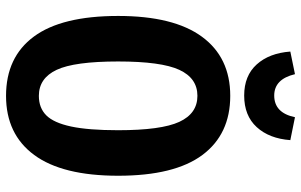

<svg xmlns="http://www.w3.org/2000/svg" viewBox="-196 -760 973 620"><g transform="rotate(90 290.0 -450.5)"><path d="M548 -346Q548 -166 481 -75Q414 16 290 16Q165 16 98.5 -74Q32 -164 32 -346Q32 -525 99 -616.5Q166 -708 290 -708Q414 -708 481 -618Q548 -528 548 -346ZM179 -346Q179 -205 206 -147.5Q233 -90 290 -90Q329 -90 353 -114Q377 -138 389 -194Q401 -250 401 -346Q401 -485 374 -543.5Q347 -602 290 -602Q233 -602 206 -543.5Q179 -485 179 -346ZM147 -902 220 -917Q236 -850 289 -850Q345 -850 359 -917L433 -902Q428 -834 391 -793.5Q354 -753 289 -753Q225 -753 188.5 -793.5Q152 -834 147 -902Z"/></g></svg>

Font: Fira Sans Compressed SemiBold
Style: Regular
Weight: 600
Width: 1
Designer: bBox Type GmbH & Carrois Corporate GbR & Edenspiekermann AG
Foundry: bBox Type GmbH & Carrois Corporate GbR & Edenspiekermann AG
Version: Version 4.301